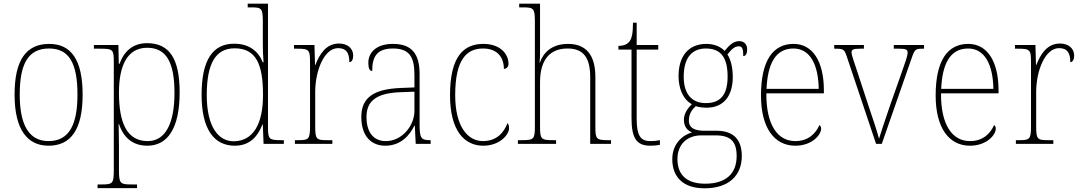

<svg xmlns="http://www.w3.org/2000/svg" viewBox="-20 -780 5857 1041"><path d="M243 10C364 10 428 -77 428 -267C428 -455 366 -542 247 -542C121 -542 59 -453 59 -267C59 -78 128 10 243 10ZM243 -15C135 -15 87 -106 87 -267C87 -433 132 -517 246 -517C355 -517 400 -437 400 -267C400 -111 359 -15 243 -15Z M509 240H723V220H692C632 220 625 215 625 143V13C625 -50 623 -88 623 -108H625C650 -33 700 10 779 10C886 10 954 -80 954 -279C954 -463 898 -546 777 -546C696 -546 650 -496 628 -434H624L622 -536H489V-516H522C594 -516 597 -511 597 -442V143C597 215 591 220 530 220H509ZM781 -15C665 -15 625 -119 625 -278C625 -422 669 -521 778 -521C884 -521 926 -439 926 -276C926 -111 877 -15 781 -15Z M1253 10C1332 10 1376 -37 1403 -105H1405L1409 0H1519V-20H1505C1439 -20 1433 -25 1433 -91V-760H1323V-740H1340C1399 -740 1405 -736 1405 -660V-543C1405 -513 1406 -477 1409 -442H1405C1379 -505 1329 -543 1249 -543C1134 -543 1073 -455 1073 -267C1073 -78 1141 10 1253 10ZM1249 -14C1161 -13 1101 -97 1101 -264C1101 -436 1149 -518 1252 -518C1369 -518 1406 -431 1406 -265C1406 -109 1354 -16 1249 -14Z M1579 0H1782V-20H1756C1695 -20 1689 -24 1689 -97V-280C1689 -398 1738 -519 1813 -519C1858 -519 1874 -493 1874 -443C1888 -443 1895 -459 1895 -479C1895 -515 1867 -544 1818 -544C1746 -544 1711 -482 1690 -428H1688L1685 -536H1574V-516H1586C1656 -516 1661 -512 1661 -441V-97C1661 -24 1654 -20 1594 -20H1579Z M2069 10C2157 10 2203 -51 2227 -99H2229L2234 0H2315V-20H2310C2262 -20 2255 -33 2255 -107V-379C2255 -486 2214 -542 2111 -542C2011 -542 1977 -487 1977 -440C1977 -410 1984 -395 1998 -395C1998 -475 2025 -517 2111 -517C2206 -517 2227 -464 2227 -371V-306L2152 -303C2006 -297 1939 -251 1939 -146C1939 -40 1994 10 2069 10ZM2072 -15C1997 -15 1967 -74 1967 -145C1967 -226 2012 -275 2150 -280L2227 -283V-178C2227 -100 2161 -15 2072 -15Z M2600 10C2690 10 2740 -50 2740 -85C2740 -98 2737 -106 2732 -113C2712 -62 2675 -16 2600 -15C2514 -14 2448 -97 2448 -264C2448 -456 2509 -517 2599 -517C2677 -517 2712 -469 2712 -406C2725 -407 2737 -416 2737 -434C2737 -492 2687 -542 2601 -542C2495 -542 2420 -476 2420 -263C2420 -70 2499 10 2600 10Z M2788 0H2995V-20H2981C2913 -20 2908 -25 2908 -95V-334C2908 -460 2965 -517 3057 -517C3145 -517 3180 -466 3180 -361V0H3293V-20H3279C3212 -20 3208 -26 3208 -94V-363C3208 -486 3154 -542 3060 -542C2968 -542 2925 -491 2907 -441H2905C2907 -455 2908 -472 2908 -487V-760H2795V-740H2817C2873 -740 2880 -734 2880 -663V-95C2880 -25 2875 -20 2807 -20H2788Z M3506 10C3522 10 3539 9 3558 5V-20C3538 -16 3525 -15 3505 -15C3454 -15 3432 -44 3432 -135V-511H3549V-536H3432V-657H3412C3412 -599 3405 -567 3390 -552C3379 -539 3359 -531 3333 -531V-511H3404V-141C3404 -29 3432 10 3506 10Z M3800 241C3932 241 4002 171 4002 66C4002 -22 3958 -71 3866 -71H3801C3752 -71 3715 -83 3715 -126C3715 -163 3732 -186 3753 -205C3763 -199 3795 -196 3810 -196C3905 -196 3953 -261 3953 -363C3953 -420 3940 -460 3924 -485C3947 -513 3963 -529 3986 -529C4005 -529 4010 -514 4010 -476C4024 -476 4031 -490 4031 -513C4031 -537 4017 -557 3987 -557C3952 -557 3927 -526 3909 -504C3888 -526 3854 -542 3810 -542C3714 -542 3659 -477 3659 -367C3659 -303 3682 -242 3731 -215C3715 -200 3688 -168 3688 -131C3688 -92 3708 -72 3732 -62C3683 -49 3625 -2 3625 83C3625 179 3683 241 3800 241ZM3807 -221C3734 -221 3687 -267 3687 -364C3687 -472 3736 -517 3807 -517C3883 -517 3925 -475 3925 -365C3925 -262 3883 -221 3807 -221ZM3803 216C3689 216 3653 154 3653 83C3653 -1 3709 -46 3782 -46H3860C3939 -46 3974 -15 3974 66C3974 159 3919 216 3803 216Z M4292 10C4383 10 4432 -49 4432 -82C4432 -93 4428 -98 4423 -102C4402 -55 4362 -15 4292 -15C4197 -15 4134 -101 4135 -274H4447V-290C4447 -447 4386 -542 4283 -542C4170 -542 4106 -451 4106 -262C4106 -87 4178 10 4292 10ZM4419 -298H4136C4142 -432 4183 -517 4282 -517C4373 -517 4417 -428 4419 -298Z M4573 -468 4730 0H4761L4924 -468C4940 -514 4944 -516 4988 -516H4990V-536H4826V-516H4854C4894 -516 4901 -510 4901 -495C4901 -475 4886 -436 4861 -365L4806 -209C4773 -114 4754 -53 4746 -28C4736 -66 4710 -145 4690 -203L4623 -407C4613 -438 4597 -480 4597 -496C4597 -510 4604 -516 4643 -516H4664V-536H4503V-516C4555 -516 4558 -514 4573 -468Z M5239 10C5330 10 5379 -49 5379 -82C5379 -93 5375 -98 5370 -102C5349 -55 5309 -15 5239 -15C5144 -15 5081 -101 5082 -274H5394V-290C5394 -447 5333 -542 5230 -542C5117 -542 5053 -451 5053 -262C5053 -87 5125 10 5239 10ZM5366 -298H5083C5089 -432 5130 -517 5229 -517C5320 -517 5364 -428 5366 -298Z M5488 0H5691V-20H5665C5604 -20 5598 -24 5598 -97V-280C5598 -398 5647 -519 5722 -519C5767 -519 5783 -493 5783 -443C5797 -443 5804 -459 5804 -479C5804 -515 5776 -544 5727 -544C5655 -544 5620 -482 5599 -428H5597L5594 -536H5483V-516H5495C5565 -516 5570 -512 5570 -441V-97C5570 -24 5563 -20 5503 -20H5488Z"/></svg>

Font: Noto Serif Myanmar SemiCondensed Thin
Style: Regular
Weight: 100
Width: 4
Designer: Ben Mitchell and the Monotype Design Team
Foundry: Monotype Imaging Inc.
Version: Version 2.106